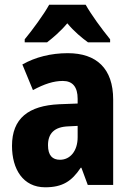

<svg xmlns="http://www.w3.org/2000/svg" viewBox="-20 -879 560 816"><path d="M344 -859H189C168 -820 116 -749 85 -712V-699H180C203 -717 236 -744 266 -780C295 -745 328 -718 354 -699H448V-712C410 -759 369 -815 344 -859ZM268 -653C196 -653 130 -636 75 -605L120 -496C168 -522 208 -535 247 -535C289 -535 310 -509 310 -459V-439L232 -436C101 -430 31 -376 31 -259C31 -160 78 -83 172 -83C246 -83 285 -109 323 -166H326L353 -93H461V-456C461 -588 390 -653 268 -653ZM271 -342 310 -344V-296C310 -237 278 -200 235 -200C203 -200 184 -218 184 -262C184 -311 210 -340 271 -342Z"/></svg>

Font: Noto Sans Kannada UI Condensed ExtraBold
Style: Regular
Weight: 800
Width: 3
Designer: Jelle Bosma - Monotype Design Team
Foundry: Monotype Imaging Inc.
Version: Version 2.005